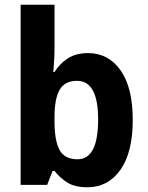

<svg xmlns="http://www.w3.org/2000/svg" viewBox="-20 -780 624 810"><path d="M210 -578Q210 -553 208.5 -526.5Q207 -500 205 -476H210Q232 -512 266.5 -534Q301 -556 352 -556Q437 -556 488.5 -483.5Q540 -411 540 -274Q540 -137 488 -63.5Q436 10 349 10Q297 10 265.5 -9Q234 -28 210 -59H202L179 0H67V-760H210ZM305 -439Q253 -439 231.5 -401Q210 -363 210 -288V-267Q210 -186 231.5 -147Q253 -108 307 -108Q394 -108 394 -276Q394 -439 305 -439Z"/></svg>

Font: Noto Sans Lao UI SemCond
Style: Bold
Weight: 700
Width: 4
Designer: Monotype Design Team
Foundry: Monotype Imaging Inc.
Version: Version 2.000; ttfautohint (v1.8.4.7-5d5b)